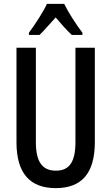

<svg xmlns="http://www.w3.org/2000/svg" viewBox="-20 -960 574 990"><path d="M311 -940H222C203 -899 163 -837 129 -791V-780H184C207 -802 236 -836 267 -870C296 -836 324 -804 350 -780H405V-791C371 -836 333 -895 311 -940ZM469 -227V-714H369V-227C369 -121 335 -80 268 -80C201 -80 165 -122 165 -226V-714H65V-226C65 -65 136 10 267 10C400 10 469 -65 469 -227Z"/></svg>

Font: Noto Sans Hebrew ExtraCondensed Medium
Style: Regular
Weight: 500
Width: 2
Designer: Monotype Design Team
Foundry: Monotype Imaging Inc.
Version: Version 2.004